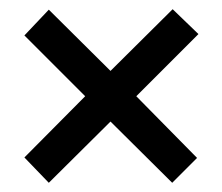

<svg xmlns="http://www.w3.org/2000/svg" viewBox="-20 -562 483 417"><path d="M355 -542 411 -488 276 -353 408 -219 354 -165 220 -298 86 -165 33 -220 165 -353 33 -485 86 -541 220 -408Z"/></svg>

Font: Noto Sans Thai Looped ExtraCondensed Medium
Style: Regular
Weight: 500
Width: 2
Designer: Sasikarn Vongin, Ben Mitchell
Foundry: The Fontpad Ltd
Version: Version 1.001; ttfautohint (v1.8.4.7-5d5b)